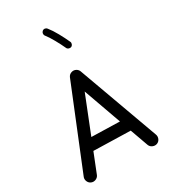

<svg xmlns="http://www.w3.org/2000/svg" viewBox="-255 -1164 1183 1336"><g transform="rotate(-30 336.0 -496.0)"><path d="M71.3 45.9Q54.2 38.1 47.4 20Q40.5 2 48.3 -15.1L311 -661.6Q319.3 -680.2 338.6 -686.5Q357.9 -692.9 375.5 -683.1Q390.1 -674.8 396 -659.7L629.4 -17.1Q636.2 0.5 628.7 18.3Q621.1 36.1 603.5 43Q585.9 49.3 568.1 41.7Q550.3 34.2 543.5 16.6L491.7 -127.9L195.8 -135.7L132.8 22.9Q125 40 106.7 46.9Q88.4 53.7 71.3 45.9ZM350.1 -523.9 231.9 -226.6 458.5 -220.7ZM309.6 -1036.1Q317.9 -1043 328.6 -1041.5Q339.4 -1040 345.7 -1031.7Q369.6 -1002 394.3 -957.3Q418.9 -912.6 436.5 -873.5Q440.9 -864.3 437 -853.8Q433.1 -843.3 423.3 -838.9Q414.1 -835 403.6 -838.9Q393.1 -842.8 389.2 -852.1Q372.6 -888.7 348.6 -931.6Q324.7 -974.6 304.7 -999.5Q298.3 -1007.8 299.8 -1018.8Q301.3 -1029.8 309.6 -1036.1Z"/></g></svg>

Font: Mikhak-DS1-FD Medium
Style: Regular
Weight: 500
Designer: Amin Abedi
Version: Version 3.2